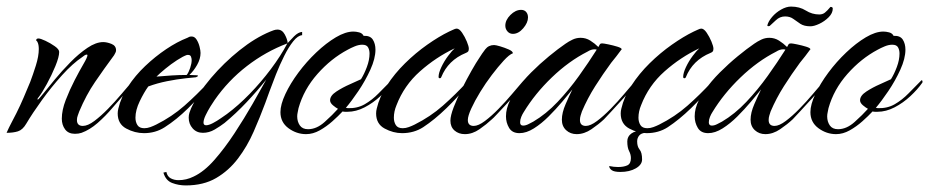

<svg xmlns="http://www.w3.org/2000/svg" viewBox="-27 -404 2826 584"><path d="M201 3Q181 3 171 -10.5Q161 -24 161 -43Q161 -69 173 -100Q185 -131 200 -160Q215 -189 227 -209.5Q239 -230 239 -236Q239 -238 237 -238Q234 -238 230 -235.5Q226 -233 224 -231Q194 -211 161.5 -175Q129 -139 100.5 -99.5Q72 -60 53 -28Q42 -9 27.5 -4.5Q13 0 -7 0Q0 -16 8 -31Q16 -46 23 -60Q35 -84 45 -107.5Q55 -131 65 -155Q73 -176 82 -204.5Q91 -233 91 -255Q91 -261 90 -267Q89 -273 86 -278Q83 -281 83 -281Q83 -287 90 -287Q96 -287 111 -280Q126 -273 139.5 -263.5Q153 -254 153 -246Q153 -231 141.5 -203Q130 -175 115.5 -148.5Q101 -122 91 -109Q90 -108 88.5 -106Q87 -104 87 -102L88 -101Q90 -101 104 -118.5Q118 -136 139.5 -162Q161 -188 187 -214.5Q213 -241 239 -258.5Q265 -276 287 -276Q298 -276 312 -270.5Q326 -265 326 -251Q326 -247 324 -243.5Q322 -240 320 -236Q289 -194 262 -154.5Q235 -115 214 -65Q212 -59 209.5 -52.5Q207 -46 207 -39Q207 -21 225 -21Q240 -21 260 -36Q280 -51 301.5 -73Q323 -95 342 -117.5Q361 -140 374 -155Q387 -170 389 -170Q392 -170 392 -166Q392 -165 383.5 -154.5Q375 -144 366 -134Q357 -124 354 -121Q337 -102 315.5 -76.5Q294 -51 270 -30Q246 -9 221 0Q212 3 201 3Z M411 1Q383 1 357 -13Q331 -27 331 -59Q331 -63 331.5 -66.5Q332 -70 333 -74Q341 -108 362.5 -141Q384 -174 414.5 -203Q445 -232 478.5 -254.5Q512 -277 543 -289Q546 -291 549 -292Q552 -293 556 -293Q565 -293 571 -283.5Q577 -274 580 -262Q583 -250 583 -243Q583 -225 572.5 -206.5Q562 -188 549 -176Q555 -176 561 -175.5Q567 -175 573 -175Q575 -175 575 -173Q575 -172 573 -171Q571 -170 569 -169L539 -166Q511 -163 481 -157Q451 -151 424 -141Q411 -123 398 -96Q385 -69 385 -46Q385 -33 391 -23.5Q397 -14 412 -14Q421 -14 430.5 -17.5Q440 -21 448 -25Q496 -49 534 -82.5Q572 -116 608 -155Q610 -157 611 -157Q613 -157 613 -155Q613 -152 611 -148.5Q609 -145 607 -143Q580 -109 545 -74.5Q510 -40 474 -17Q446 1 411 1ZM449 -171Q472 -173 495 -174.5Q518 -176 541 -176Q547 -184 551.5 -197.5Q556 -211 556 -221Q556 -226 554 -231.5Q552 -237 545 -237H542Q530 -233 511.5 -221Q493 -209 476 -195Q459 -181 449 -171Z M538 160Q516 160 496.5 152.5Q477 145 470 121L479 119Q482 133 492.5 138.5Q503 144 516 144Q540 144 562 133Q594 118 625.5 82Q657 46 686.5 1Q716 -44 741 -87.5Q766 -131 783 -162Q755 -127 723 -93Q691 -59 656 -30Q643 -20 626 -10Q609 0 590 0Q571 0 559 -13.5Q547 -27 547 -46Q547 -54 549 -60.5Q551 -67 554 -74Q575 -120 614.5 -166.5Q654 -213 701.5 -251Q749 -289 795 -308Q800 -310 805.5 -312Q811 -314 817 -314Q831 -314 839 -299.5Q847 -285 848 -273Q855 -281 867.5 -293.5Q880 -306 892 -307V-297Q879 -296 865 -278.5Q851 -261 837.5 -234Q824 -207 812.5 -178Q801 -149 792.5 -125.5Q784 -102 780 -91Q764 -48 744.5 -3.5Q725 41 697 78Q669 115 630.5 137.5Q592 160 538 160ZM600 -23Q608 -23 620.5 -29.5Q633 -36 645 -44.5Q657 -53 663 -57Q698 -83 732.5 -118.5Q767 -154 797 -194Q827 -234 847 -272Q781 -247 724 -203Q667 -159 626 -100Q621 -93 613 -80Q605 -67 598.5 -53.5Q592 -40 592 -31Q592 -23 600 -23Z M904 4Q875 4 850.5 -14Q826 -32 826 -63Q826 -86 841 -118Q856 -150 880.5 -183Q905 -216 935 -244.5Q965 -273 994.5 -290.5Q1024 -308 1048 -308Q1056 -308 1065.5 -305.5Q1075 -303 1079 -295Q1099 -296 1107 -283.5Q1115 -271 1115 -253Q1115 -226 1099.5 -192Q1084 -158 1063 -127Q1042 -96 1025 -76L1031 -75Q1060 -74 1082.5 -87Q1105 -100 1124.5 -120Q1144 -140 1162 -158L1164 -160Q1167 -160 1167 -155Q1167 -153 1166 -152Q1152 -132 1130 -111.5Q1108 -91 1082 -77.5Q1056 -64 1030 -64Q1026 -64 1022.5 -64Q1019 -64 1015 -65Q1002 -51 984 -35Q966 -19 945.5 -7.5Q925 4 904 4ZM910 -11Q936 -11 960.5 -33Q985 -55 1001 -73Q995 -76 986 -83.5Q977 -91 977 -99Q977 -113 996 -125.5Q1015 -138 1038 -148Q1061 -158 1071 -163Q1081 -179 1089 -200.5Q1097 -222 1097 -241Q1097 -252 1092.5 -260Q1088 -268 1075 -268Q1064 -268 1052 -263Q1040 -258 1031 -253Q980 -226 938.5 -179Q897 -132 881 -75Q880 -69 878.5 -62.5Q877 -56 877 -50Q877 -34 885 -22.5Q893 -11 910 -11Z M1196 1Q1169 1 1143 -13Q1117 -27 1117 -59Q1117 -63 1117.5 -66.5Q1118 -70 1119 -74Q1127 -109 1150 -144.5Q1173 -180 1205 -211.5Q1237 -243 1272.5 -268Q1308 -293 1339 -308Q1344 -310 1351 -313.5Q1358 -317 1362 -317Q1370 -317 1378.5 -304.5Q1387 -292 1393 -277.5Q1399 -263 1399 -256Q1399 -250 1397 -247.5Q1395 -245 1390 -243Q1336 -221 1315 -169Q1314 -166 1311 -166Q1307 -166 1307 -170Q1307 -182 1315.5 -200Q1324 -218 1336 -234Q1348 -250 1356 -257Q1299 -230 1250.5 -187Q1202 -144 1179 -84Q1171 -65 1171 -46Q1171 -33 1177 -23.5Q1183 -14 1198 -14Q1207 -14 1216.5 -17.5Q1226 -21 1234 -25Q1282 -49 1320 -82.5Q1358 -116 1394 -155Q1396 -157 1397 -157Q1398 -157 1398 -155Q1398 -152 1396.5 -148.5Q1395 -145 1393 -143Q1367 -110 1331 -75Q1295 -40 1260 -17Q1232 1 1196 1Z M1533 -301Q1523 -301 1516.5 -308.5Q1510 -316 1510 -326Q1510 -343 1525.5 -358.5Q1541 -374 1558 -374Q1568 -374 1573.5 -367.5Q1579 -361 1579 -351Q1579 -335 1564.5 -318Q1550 -301 1533 -301ZM1387 4Q1368 4 1355.5 -7Q1343 -18 1343 -37Q1343 -52 1353 -78Q1363 -104 1378 -134Q1393 -164 1407.5 -189.5Q1422 -215 1431 -228Q1439 -241 1449 -254Q1459 -267 1476 -267Q1481 -267 1494.5 -263Q1508 -259 1520.5 -253.5Q1533 -248 1533 -242Q1522 -238 1505 -219.5Q1488 -201 1469 -176Q1450 -151 1433.5 -124Q1417 -97 1406.5 -74Q1396 -51 1396 -39Q1396 -21 1414 -21Q1428 -21 1448 -36Q1468 -51 1489.5 -73Q1511 -95 1530 -117.5Q1549 -140 1562 -155Q1575 -170 1577 -170Q1581 -170 1581 -166Q1581 -164 1571 -152Q1561 -140 1545.5 -122.5Q1530 -105 1513.5 -87.5Q1497 -70 1485 -57Q1473 -44 1469 -41Q1453 -26 1431.5 -11Q1410 4 1387 4Z M1727 4Q1708 4 1695 -8Q1682 -20 1682 -40Q1682 -61 1693.5 -87.5Q1705 -114 1714 -132Q1702 -117 1683 -94.5Q1664 -72 1642 -50Q1620 -28 1597 -13.5Q1574 1 1553 1Q1531 1 1521.5 -15Q1512 -31 1512 -50Q1512 -62 1515 -74Q1522 -100 1542 -128.5Q1562 -157 1588.5 -183.5Q1615 -210 1643 -233Q1671 -256 1693 -271Q1703 -278 1714.5 -283.5Q1726 -289 1739 -289Q1755 -289 1768.5 -280.5Q1782 -272 1793 -261Q1796 -266 1797.5 -269Q1799 -272 1805 -272Q1809 -272 1823.5 -269Q1838 -266 1851 -262Q1864 -258 1864 -254Q1864 -253 1863 -253Q1856 -243 1848 -233Q1840 -223 1832 -213Q1807 -179 1783.5 -142Q1760 -105 1743 -65Q1741 -59 1739 -52.5Q1737 -46 1737 -39Q1737 -21 1755 -21Q1769 -21 1789 -36Q1809 -51 1830.5 -73Q1852 -95 1871 -117.5Q1890 -140 1903 -155Q1916 -170 1918 -170Q1921 -170 1921 -166Q1921 -164 1906 -146.5Q1891 -129 1870 -106Q1849 -83 1832 -64.5Q1815 -46 1810 -41Q1794 -26 1772 -11Q1750 4 1727 4ZM1564 -22Q1572 -22 1580.5 -26.5Q1589 -31 1595 -34Q1634 -57 1669 -94Q1704 -131 1734 -173Q1764 -215 1788 -253Q1786 -254 1781 -254Q1771 -254 1760 -247Q1703 -218 1651.5 -168.5Q1600 -119 1566 -63Q1562 -57 1558.5 -48.5Q1555 -40 1555 -32Q1555 -22 1564 -22Z M1940 1Q1913 1 1887 -13Q1861 -27 1861 -59Q1861 -63 1861.5 -66.5Q1862 -70 1863 -74Q1871 -109 1894 -144.5Q1917 -180 1949 -211.5Q1981 -243 2016.5 -268Q2052 -293 2083 -308Q2088 -310 2095 -313.5Q2102 -317 2106 -317Q2114 -317 2122.5 -304.5Q2131 -292 2137 -277.5Q2143 -263 2143 -256Q2143 -250 2141 -247.5Q2139 -245 2134 -243Q2080 -221 2059 -169Q2058 -166 2055 -166Q2051 -166 2051 -170Q2051 -182 2059.5 -200Q2068 -218 2080 -234Q2092 -250 2100 -257Q2043 -230 1994.5 -187Q1946 -144 1923 -84Q1915 -65 1915 -46Q1915 -33 1921 -23.5Q1927 -14 1942 -14Q1951 -14 1960.5 -17.5Q1970 -21 1978 -25Q2026 -49 2064 -82.5Q2102 -116 2138 -155Q2140 -157 2141 -157Q2142 -157 2142 -155Q2142 -152 2140.5 -148.5Q2139 -145 2137 -143Q2111 -110 2075 -75Q2039 -40 2004 -17Q1976 1 1940 1ZM1860 119Q1841 119 1833.5 113.5Q1826 108 1826 101Q1840 104 1853 104Q1870 104 1881 99Q1892 94 1892 77Q1892 66 1886.5 55.5Q1881 45 1881 26Q1881 11 1893.5 2Q1906 -7 1928 -7Q1930 -7 1933 -5.5Q1936 -4 1936 0Q1923 1 1917 8.5Q1911 16 1911 26Q1911 42 1918.5 51Q1926 60 1926 81Q1926 97 1907 108Q1888 119 1860 119Z M2301 4Q2282 4 2269 -8Q2256 -20 2256 -40Q2256 -61 2267.5 -87.5Q2279 -114 2288 -132Q2276 -117 2257 -94.5Q2238 -72 2216 -50Q2194 -28 2171 -13.5Q2148 1 2127 1Q2105 1 2095.5 -15Q2086 -31 2086 -50Q2086 -62 2089 -74Q2096 -100 2116 -128.5Q2136 -157 2162.5 -183.5Q2189 -210 2217 -233Q2245 -256 2267 -271Q2277 -278 2288.5 -283.5Q2300 -289 2313 -289Q2329 -289 2342.5 -280.5Q2356 -272 2367 -261Q2370 -266 2371.5 -269Q2373 -272 2379 -272Q2383 -272 2397.5 -269Q2412 -266 2425 -262Q2438 -258 2438 -254Q2438 -253 2437 -253Q2430 -243 2422 -233Q2414 -223 2406 -213Q2381 -179 2357.5 -142Q2334 -105 2317 -65Q2315 -59 2313 -52.5Q2311 -46 2311 -39Q2311 -21 2329 -21Q2343 -21 2363 -36Q2383 -51 2404.5 -73Q2426 -95 2445 -117.5Q2464 -140 2477 -155Q2490 -170 2492 -170Q2495 -170 2495 -166Q2495 -164 2480 -146.5Q2465 -129 2444 -106Q2423 -83 2406 -64.5Q2389 -46 2384 -41Q2368 -26 2346 -11Q2324 4 2301 4ZM2138 -22Q2146 -22 2154.5 -26.5Q2163 -31 2169 -34Q2208 -57 2243 -94Q2278 -131 2308 -173Q2338 -215 2362 -253Q2360 -254 2355 -254Q2345 -254 2334 -247Q2277 -218 2225.5 -168.5Q2174 -119 2140 -63Q2136 -57 2132.5 -48.5Q2129 -40 2129 -32Q2129 -22 2138 -22ZM2438 -324Q2419 -324 2407.5 -331.5Q2396 -339 2386 -346.5Q2376 -354 2361 -354Q2345 -354 2333 -342.5Q2321 -331 2314 -325Q2307 -323 2307 -327Q2310 -339 2321.5 -352.5Q2333 -366 2349 -375Q2365 -384 2379 -384Q2405 -384 2424 -372Q2443 -360 2465 -360Q2475 -360 2482 -365.5Q2489 -371 2499 -383Q2506 -383 2506 -378Q2506 -364 2493.5 -351.5Q2481 -339 2465 -331.5Q2449 -324 2438 -324Z M2516 4Q2487 4 2462.5 -14Q2438 -32 2438 -63Q2438 -86 2453 -118Q2468 -150 2492.5 -183Q2517 -216 2547 -244.5Q2577 -273 2606.5 -290.5Q2636 -308 2660 -308Q2668 -308 2677.5 -305.5Q2687 -303 2691 -295Q2711 -296 2719 -283.5Q2727 -271 2727 -253Q2727 -226 2711.5 -192Q2696 -158 2675 -127Q2654 -96 2637 -76L2643 -75Q2672 -74 2694.5 -87Q2717 -100 2736.5 -120Q2756 -140 2774 -158L2776 -160Q2779 -160 2779 -155Q2779 -153 2778 -152Q2764 -132 2742 -111.5Q2720 -91 2694 -77.5Q2668 -64 2642 -64Q2638 -64 2634.5 -64Q2631 -64 2627 -65Q2614 -51 2596 -35Q2578 -19 2557.5 -7.5Q2537 4 2516 4ZM2522 -11Q2548 -11 2572.5 -33Q2597 -55 2613 -73Q2607 -76 2598 -83.5Q2589 -91 2589 -99Q2589 -113 2608 -125.5Q2627 -138 2650 -148Q2673 -158 2683 -163Q2693 -179 2701 -200.5Q2709 -222 2709 -241Q2709 -252 2704.5 -260Q2700 -268 2687 -268Q2676 -268 2664 -263Q2652 -258 2643 -253Q2592 -226 2550.5 -179Q2509 -132 2493 -75Q2492 -69 2490.5 -62.5Q2489 -56 2489 -50Q2489 -34 2497 -22.5Q2505 -11 2522 -11Z"/></svg>

Font: Caramel
Style: Regular
Weight: 400
Designer: Robert E. Leuschke
Foundry: Robert E. Leuschke
Version: Version 1.010